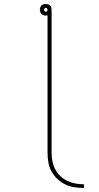

<svg xmlns="http://www.w3.org/2000/svg" viewBox="-20 -755 490 949"><path d="M395 174Q371 174 347.5 170.5Q324 167 302.5 156.5Q281 146 263.5 129.5Q246 113 234.5 92Q223 71 219 47.5Q215 24 215 0V-679Q213 -679 210.5 -678.5Q208 -678 206 -678Q200 -678 194.5 -680Q189 -682 185 -686Q181 -690 179 -695.5Q177 -701 177 -707Q177 -712 179 -718Q181 -724 185 -728Q189 -732 194.5 -733.5Q200 -735 206 -735Q212 -735 217.5 -733.5Q223 -732 227.5 -728Q232 -724 233.5 -718Q235 -712 235 -707V0Q235 21 239 42Q243 63 253 82Q263 101 278.5 115.5Q294 130 313 139Q332 148 353 152Q374 156 395 156ZM206 -697Q210 -697 212.5 -700Q215 -703 215 -707Q215 -710 212.5 -713Q210 -716 206 -716Q202 -716 200 -713Q198 -710 198 -707Q198 -703 200 -700Q202 -697 206 -697Z"/></svg>

Font: Iosevka Etoile Thin
Style: Regular
Weight: 100
Designer: Belleve Invis
Foundry: Belleve Invis
Version: Version 22.1.2; ttfautohint (v1.8.4)